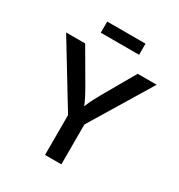

<svg xmlns="http://www.w3.org/2000/svg" viewBox="-209 -1057 1120 1198"><g transform="rotate(30 351.0 -457.5)"><path d="M293 0H410.6V-287.1L677.2 -727.5H540.5L407.7 -496.1C387.2 -460 370.1 -428.2 353 -385.3C335.4 -427.2 318.4 -459 296.9 -496.1L162.1 -727.5H24.9L293 -287.1ZM488.8 -914.6H212.9V-834.5H488.8Z"/></g></svg>

Font: Raveo Medium
Style: Regular
Weight: 500
Designer: Jakub Foglar, Rasmus Andersson (Inter)
Foundry: Jakubfoglar.com
Version: Version 1.100;Glyphs 3.2.3 (3260)